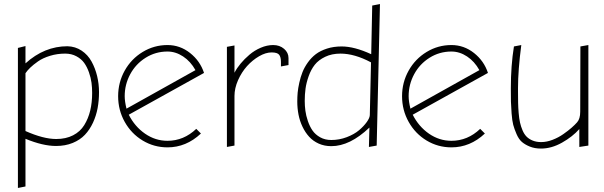

<svg xmlns="http://www.w3.org/2000/svg" viewBox="-20 -723 2963 942"><path d="M311 -496.1Q197.8 -496.1 105 -412.1V-497.1L67.9 -487.8V199.2L105 191.9V-42Q190.4 -6.8 254.9 -6.8Q300.3 -6.8 336.7 -21.7Q373 -36.6 396.7 -61.8Q420.4 -86.9 436.3 -121.3Q452.1 -155.8 459 -192.9Q465.8 -230 465.8 -271Q465.8 -311.5 456.5 -349.9Q447.3 -388.2 429.2 -421.1Q411.1 -454.1 380.4 -474.6Q349.6 -495.1 311 -496.1ZM255.9 -41Q192.9 -41 105 -80.1V-363.8Q113.8 -377 128.4 -391.1Q143.1 -405.3 166.7 -421.9Q190.4 -438.5 225.6 -449.2Q260.7 -460 299.8 -460Q330.6 -460 354.7 -447Q378.9 -434.1 393.1 -414.3Q407.2 -394.5 416.5 -367.9Q425.8 -341.3 429 -316.9Q432.1 -292.5 432.1 -267.1Q432.1 -219.7 422.6 -180.4Q413.1 -141.1 393.3 -109.1Q373.5 -77.1 338.4 -59.1Q303.2 -41 255.9 -41Z M801.8 0Q893.6 0 965.8 -67.9L942.9 -90.8Q881.3 -32.2 801.8 -32.2Q742.2 -32.2 691.7 -67.1Q641.1 -102.1 611.8 -160.2L981 -365.2Q961.9 -423.8 912.6 -462.9Q863.3 -502 801.8 -502Q735.8 -502 679.9 -468Q624 -434.1 591.8 -376.5Q559.6 -318.8 559.6 -251Q559.6 -182.6 592 -124.8Q624.5 -66.9 680.2 -33.4Q735.8 0 801.8 0ZM801.8 -470.2Q841.8 -470.2 878.4 -446Q915 -421.9 939 -378.9L600.6 -189.9Q591.8 -225.6 591.8 -251Q591.8 -308.6 618.9 -358.9Q646 -409.2 694.6 -439.7Q743.2 -470.2 801.8 -470.2Z M1130.4 -500 1093.3 -493.2V-2L1130.4 -8.8V-252Q1130.4 -290 1147.9 -329.6Q1165.5 -369.1 1192.1 -398.7Q1218.8 -428.2 1251.2 -447Q1283.7 -465.8 1312.5 -465.8Q1340.8 -465.8 1349.6 -454.3Q1358.4 -442.9 1358.4 -418.9V-397L1395.5 -403.8V-438Q1395.5 -464.8 1373.8 -483.4Q1352.1 -502 1320.3 -502Q1290 -502 1259.3 -488.8Q1228.5 -475.6 1203.9 -454.6Q1179.2 -433.6 1160.4 -410.9Q1141.6 -388.2 1130.4 -366.2Z M1806.2 -695.8 1801.3 -457Q1718.8 -495.1 1656.2 -495.1Q1616.7 -495.1 1584.2 -484.6Q1551.8 -474.1 1529.5 -457.3Q1507.3 -440.4 1490.5 -416.7Q1473.6 -393.1 1464.1 -369.1Q1454.6 -345.2 1448.5 -317.6Q1442.4 -290 1440.4 -268.6Q1438.5 -247.1 1438.5 -225.1Q1438.5 -191.9 1444.6 -160.6Q1450.7 -129.4 1464.1 -101.3Q1477.5 -73.2 1496.8 -52Q1516.1 -30.8 1543.9 -18.3Q1571.8 -5.9 1605.5 -5.9Q1696.8 -5.9 1792.5 -97.2L1790 -2L1828.1 -8.8L1844.2 -703.1ZM1794.4 -158.2Q1793.9 -144.5 1779.5 -124.3Q1765.1 -104 1741.5 -84Q1717.8 -64 1681.2 -50Q1644.5 -36.1 1605.5 -36.1Q1574.7 -36.1 1551 -49.3Q1527.3 -62.5 1513.4 -82.5Q1499.5 -102.5 1490.5 -129.2Q1481.4 -155.8 1478.3 -179.7Q1475.1 -203.6 1475.1 -228Q1475.1 -259.3 1479 -288.1Q1482.9 -316.9 1494.4 -349.4Q1505.9 -381.8 1524.4 -405.3Q1543 -428.7 1575.4 -444.3Q1607.9 -460 1650.4 -460Q1719.7 -460 1800.3 -417Z M2194.8 0Q2286.6 0 2358.9 -67.9L2335.9 -90.8Q2274.4 -32.2 2194.8 -32.2Q2135.3 -32.2 2084.7 -67.1Q2034.2 -102.1 2004.9 -160.2L2374 -365.2Q2355 -423.8 2305.7 -462.9Q2256.3 -502 2194.8 -502Q2128.9 -502 2073 -468Q2017.1 -434.1 1984.9 -376.5Q1952.6 -318.8 1952.6 -251Q1952.6 -182.6 1985.1 -124.8Q2017.6 -66.9 2073.2 -33.4Q2128.9 0 2194.8 0ZM2194.8 -470.2Q2234.9 -470.2 2271.5 -446Q2308.1 -421.9 2332 -378.9L1993.7 -189.9Q1984.9 -225.6 1984.9 -251Q1984.9 -308.6 2012 -358.9Q2039.1 -409.2 2087.6 -439.7Q2136.2 -470.2 2194.8 -470.2Z M2521.5 -291Q2521.5 -379.4 2537.6 -502L2501.5 -495.1Q2486.3 -400.9 2486.3 -291V-285.2Q2486.3 -245.6 2486.8 -223.9Q2487.3 -202.1 2490 -166.5Q2492.7 -130.9 2498 -110.6Q2503.4 -90.3 2514.4 -64.9Q2525.4 -39.6 2540.8 -26.4Q2556.2 -13.2 2579.8 -3.7Q2603.5 5.9 2634.3 5.9Q2686 5.9 2737.5 -23.2Q2789.1 -52.2 2822.3 -89.8V-2L2866.7 -8.8V-502L2827.6 -495.1L2826.7 -174.8Q2826.7 -140.1 2811.5 -123Q2800.8 -110.8 2784.4 -96.4Q2768.1 -82 2744.1 -65.2Q2720.2 -48.3 2691.2 -37.1Q2662.1 -25.9 2635.3 -25.9Q2611.8 -25.9 2593.8 -33.2Q2575.7 -40.5 2563.7 -52.5Q2551.8 -64.5 2543.7 -83.5Q2535.6 -102.5 2531.2 -122.3Q2526.9 -142.1 2524.7 -168.5Q2522.5 -194.8 2522 -218.5Q2521.5 -242.2 2521.5 -272Q2521.5 -284.7 2521.5 -291Z"/></svg>

Font: Comic Neue Angular Light
Style: Regular
Weight: 300
Designer: Craig Rozynski
Foundry: Craig Rozynski
Version: Version 2.003